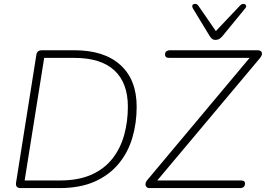

<svg xmlns="http://www.w3.org/2000/svg" viewBox="-20 -962 1360 982"><path d="M85 0Q72 0 66 -7Q60 -14 62 -27L166 -682Q168 -694 175 -699.5Q182 -705 193 -705H360Q513 -705 596 -629.5Q679 -554 679 -416Q679 -331 656.5 -256Q634 -181 586 -123.5Q538 -66 463.5 -33Q389 0 284 0ZM106 -39H286Q382 -39 448.5 -69Q515 -99 556 -152Q597 -205 615.5 -273Q634 -341 634 -416Q634 -538 565 -602Q496 -666 359 -666H206ZM744 0Q737 0 732 -3.5Q727 -7 725 -13Q723 -19 725 -26.5Q727 -34 734 -42L1276 -689V-666H844Q834 -666 829 -670.5Q824 -675 824 -682Q824 -695 831.5 -700Q839 -705 847 -705H1298Q1307 -705 1312.5 -701.5Q1318 -698 1319.5 -692Q1321 -686 1318 -678.5Q1315 -671 1308 -663L765 -16V-39H1212Q1222 -39 1227.5 -35.5Q1233 -32 1233 -24Q1233 -11 1226 -5.5Q1219 0 1210 0ZM1082 -758Q1071 -758 1064 -764Q1057 -770 1051 -780L966 -920Q962 -928 963.5 -933.5Q965 -939 970.5 -941Q976 -943 983 -941.5Q990 -940 995 -932L1084 -803L1209 -935Q1215 -941 1221.5 -942Q1228 -943 1233 -940Q1238 -937 1239 -931.5Q1240 -926 1234 -919L1120 -780Q1111 -769 1102.5 -763.5Q1094 -758 1082 -758Z"/></svg>

Font: Nunito ExtraLight
Style: Italic
Weight: 200
Italic angle: -9°
Designer: Vernon Adams
Foundry: Vernon Adams
Version: Version 3.602